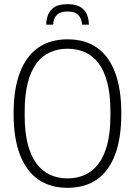

<svg xmlns="http://www.w3.org/2000/svg" viewBox="-20 -886 646 918"><path d="M303 12Q221 12 163.5 -27.5Q106 -67 75.5 -146Q45 -225 45 -343Q45 -461 75.5 -540Q106 -619 163.5 -658.5Q221 -698 303 -698Q386 -698 443 -658.5Q500 -619 530 -540Q560 -461 560 -343Q560 -225 530 -146Q500 -67 443 -27.5Q386 12 303 12ZM303 -33Q349 -33 387 -50.5Q425 -68 452 -104.5Q479 -141 493.5 -198Q508 -255 508 -334V-352Q508 -432 493.5 -489Q479 -546 452 -582.5Q425 -619 387 -636Q349 -653 303 -653Q257 -653 219 -636Q181 -619 154 -582.5Q127 -546 112.5 -489Q98 -432 98 -352V-334Q98 -255 112.5 -198Q127 -141 154 -104.5Q181 -68 219 -50.5Q257 -33 303 -33ZM201 -768Q201 -792 209.5 -814.5Q218 -837 239.5 -851.5Q261 -866 304 -866Q344 -866 366 -851.5Q388 -837 396.5 -814.5Q405 -792 405 -768H373Q372 -779 367 -794Q362 -809 347.5 -820Q333 -831 303 -831Q273 -831 258.5 -820Q244 -809 239 -794Q234 -779 234 -768Z"/></svg>

Font: Archivo Condensed Thin
Style: Regular
Weight: 250
Width: 3
Designer: Hector Gatti
Foundry: Omnibus-Type
Version: Version 2.001